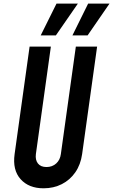

<svg xmlns="http://www.w3.org/2000/svg" viewBox="-20 -1002 612 1038"><path d="M505 -750 424 -169Q416 -112 387.2 -70.5Q358.5 -29 314.2 -6.5Q270 16 215.5 16Q135.5 16 91.2 -33.5Q47 -83 59 -169L140 -750H255L174 -169Q170 -137.5 185 -118.2Q200 -99 231.5 -99Q262.5 -99 283.8 -118.2Q305 -137.5 309 -169L390 -750ZM200 -810.5 285.5 -982.5H401L282 -810.5ZM371.5 -810.5 456.5 -982.5H572L453.5 -810.5Z"/></svg>

Font: Mohave SemiBold
Style: Italic
Weight: 600
Italic angle: -8°
Designer: Gumpita Rahayu
Foundry: Tokotype
Version: Version 2.003